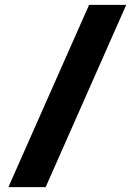

<svg xmlns="http://www.w3.org/2000/svg" viewBox="-20 -726 549 782"><path d="M14.2 36.1 342.8 -706.1H494.1L166 36.1Z"/></svg>

Font: TASA Orbiter Deck
Style: Bold
Weight: 700
Designer: Weizhong Zhang
Version: Version 1.000;Glyphs 3.1.2 (3151)